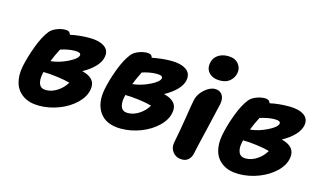

<svg xmlns="http://www.w3.org/2000/svg" viewBox="-89 -964 2202 1310"><g transform="rotate(15 1012.5 -308.5)"><path d="M222.2 -28.8Q152.8 -28.8 108.2 -59.1Q63.5 -89.4 48.1 -141.1Q32.7 -192.9 45.9 -259.8Q60.5 -329.1 89.6 -407.2Q118.7 -485.4 153.8 -529.8Q169.9 -550.3 201.9 -563.2Q233.9 -576.2 265.1 -576.2Q294.9 -576.2 300.8 -550.8Q364.7 -564.9 437 -564.9Q504.9 -564.9 542.5 -539.1Q580.1 -513.2 569.8 -463.9Q563.5 -429.7 531.5 -395.8Q499.5 -361.8 446.8 -333Q549.3 -308.6 534.2 -226.1Q525.4 -174.3 478.5 -128.4Q431.6 -82.5 362.5 -55.7Q293.5 -28.8 222.2 -28.8ZM363.8 -454.1Q317.4 -454.1 262.2 -436Q239.3 -392.6 219.2 -342.8Q277.3 -348.1 338.4 -377.9Q399.4 -407.7 403.8 -433.1Q405.8 -443.4 395.5 -448.7Q385.3 -454.1 363.8 -454.1ZM189 -242.2Q180.2 -198.2 192.4 -171.1Q204.6 -144 240.2 -144Q280.3 -144 319.3 -169.2Q358.4 -194.3 381.8 -233.9Q348.6 -243.7 291.7 -251.2Q234.9 -258.8 192.9 -258.8Q192.4 -256.8 190.9 -251.2Q189.5 -245.6 189 -242.2Z M802.2 -22Q697.8 -22 651.9 -86.2Q606 -150.4 626 -252.9Q639.2 -320.3 668.7 -399.4Q698.2 -478.5 733.9 -522.9Q750 -543.5 781.7 -556.2Q813.5 -568.8 844.2 -568.8Q875 -568.8 880.9 -543.9Q953.1 -558.1 1016.1 -558.1Q1084 -558.1 1121.6 -532.2Q1159.2 -506.3 1149.9 -457Q1143.6 -422.9 1111.1 -388.9Q1078.6 -355 1025.9 -326.2Q1129.4 -301.8 1114.3 -219.2Q1105.5 -167.5 1058.3 -121.6Q1011.2 -75.7 942.1 -48.8Q873 -22 802.2 -22ZM942.9 -446.8Q896 -446.8 840.8 -429.2Q811 -368.7 798.8 -335.9Q856.9 -341.3 918 -370.8Q979 -400.4 983.9 -425.8Q986.8 -446.8 942.9 -446.8ZM769 -234.9Q760.3 -190.9 772.2 -164.1Q784.2 -137.2 819.8 -137.2Q859.9 -137.2 899.2 -162.6Q938.5 -188 960.9 -227.1Q927.7 -236.8 871.3 -244.4Q814.9 -252 772.9 -252Q771 -247.6 769 -234.9Z M1370.1 -514.2Q1319.3 -514.2 1292.5 -542.7Q1265.6 -571.3 1274.9 -613.8Q1281.2 -649.4 1310.5 -669.7Q1339.8 -689.9 1380.9 -689.9Q1431.2 -689.9 1455.6 -660.2Q1480 -630.4 1472.7 -594.2Q1466.8 -561.5 1440.7 -537.8Q1414.6 -514.2 1370.1 -514.2ZM1259.8 73.2Q1217.8 73.2 1194.1 43.2Q1170.4 13.2 1178.7 -26.9Q1197.8 -121.6 1211.7 -211.7Q1225.6 -301.8 1232.9 -337.9Q1241.7 -381.8 1280 -416Q1318.4 -450.2 1355 -450.2Q1387.2 -450.2 1404.8 -426Q1422.4 -401.9 1414.1 -358.9Q1407.2 -325.2 1371.6 -175.8Q1335.9 -26.4 1329.1 8.8Q1323.2 39.1 1305.2 56.2Q1287.1 73.2 1259.8 73.2Z M1658.7 68.8Q1588.9 68.8 1544.2 38.6Q1499.5 8.3 1484.4 -43.2Q1469.2 -94.7 1482.4 -161.1Q1495.6 -229 1525.1 -308.3Q1554.7 -387.7 1590.3 -432.1Q1606.4 -452.1 1637.9 -464.6Q1669.4 -477.1 1700.7 -477.1Q1730.5 -477.1 1737.8 -452.1Q1798.3 -465.8 1872.6 -465.8Q1940.9 -465.8 1978.3 -440.7Q2015.6 -415.5 2006.3 -366.2Q1999 -331.5 1966.6 -297.1Q1934.1 -262.7 1882.3 -234.9Q1984.4 -209 1969.7 -127Q1961.4 -75.2 1914.6 -29.8Q1867.7 15.6 1798.8 42.2Q1730 68.8 1658.7 68.8ZM1799.8 -356Q1758.8 -356 1697.8 -337.9Q1673.3 -292 1654.8 -244.1Q1712.4 -249 1773.7 -279.1Q1835 -309.1 1840.3 -335Q1843.3 -356 1799.8 -356ZM1624.5 -143.1Q1615.7 -100.1 1628.4 -73Q1641.1 -45.9 1676.8 -45.9Q1716.8 -45.9 1755.4 -70.8Q1793.9 -95.7 1817.4 -136.2Q1783.2 -146 1726.6 -153.6Q1669.9 -161.1 1628.4 -161.1Q1626.5 -148.4 1624.5 -143.1Z"/></g></svg>

Font: Shantell Sans Bouncy
Style: Bold Italic
Weight: 700
Italic angle: -11.31°
Designer: Stephen Nixon, Anya Danilova, Shantell Martin
Foundry: Arrow Type
Version: Version 1.006;[9816181b4]